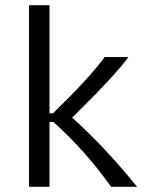

<svg xmlns="http://www.w3.org/2000/svg" viewBox="-20 -720 582 740"><path d="M91.7 -700H170.8V-283.3H184.2Q325.8 -420.8 383.3 -500H475Q425 -430.8 258.3 -266.7Q386.7 -150.8 508.3 0H408.3Q309.2 -139.2 185.8 -250H170.8V0H91.7Z"/></svg>

Font: BoonBaan
Style: Regular
Weight: 400
Designer: Sungsit Sawaiwan
Foundry: FontUni
Version: Version 2.0